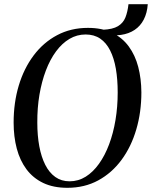

<svg xmlns="http://www.w3.org/2000/svg" viewBox="-20 -885 725 916"><path d="M301.5 11Q234.5 11 186 -12.2Q137.5 -35.5 106.2 -77.5Q75 -119.5 60 -176.2Q45 -233 45 -300Q45 -395 69.5 -476.8Q94 -558.5 140.5 -620.5Q187 -682.5 252.5 -717.2Q318 -752 399.5 -752Q466.5 -752 515 -728.8Q563.5 -705.5 594.2 -663.5Q625 -621.5 639.5 -565.8Q654 -510 654.5 -444.5Q654.5 -350 630.2 -267.5Q606 -185 560 -122.5Q514 -60 448.8 -24.5Q383.5 11 301.5 11ZM312 -20Q353.5 -20 388.8 -42Q424 -64 452.2 -103.5Q480.5 -143 500.5 -196.2Q520.5 -249.5 531 -312.5Q541.5 -375.5 541.5 -444Q541.5 -506 532.8 -556.8Q524 -607.5 505.5 -644.2Q487 -681 458 -700.8Q429 -720.5 388.5 -720.5Q347 -720.5 311.5 -699.5Q276 -678.5 247.5 -640Q219 -601.5 199 -549Q179 -496.5 168.2 -433.2Q157.5 -370 158 -300Q158 -238 167.5 -187Q177 -136 196 -98.5Q215 -61 244 -40.5Q273 -20 312 -20ZM593 -865H685Q682 -823 666 -792Q650 -761 622.5 -742.5Q595 -724 557.2 -718.5Q519.5 -713 472.5 -722L470 -743Q518 -745 543 -760.2Q568 -775.5 578.5 -802.2Q589 -829 593 -865Z"/></svg>

Font: Merriweather 120pt
Style: Italic
Weight: 400
Italic angle: -7.8°
Version: Version 2.101